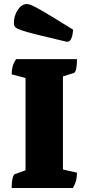

<svg xmlns="http://www.w3.org/2000/svg" viewBox="-20 -935 440 955"><path d="M38 0Q38 -29 42.5 -47.5Q47 -66 54 -69L107 -88V-547L38 -565Q38 -585 42.5 -603Q47 -621 60 -641H363Q363 -612 359 -593Q355 -574 347 -572L293 -555V-92L363 -76Q363 -57 359 -39.5Q355 -22 343 0ZM313 -727Q219 -749 165 -762.5Q111 -776 86.5 -784.5Q62 -793 55.5 -800.5Q49 -808 49 -819Q49 -857 68.5 -886Q88 -915 114 -915Q122 -915 134.5 -910Q147 -905 171.5 -891.5Q196 -878 237 -853Q278 -828 343 -788Q343 -766 336 -746.5Q329 -727 313 -727Z"/></svg>

Font: Petrona Black
Style: Regular
Weight: 900
Designer: Ringo R. Seeber
Foundry: Ringo R. Seeber
Version: Version 2.001; ttfautohint (v1.8.3)